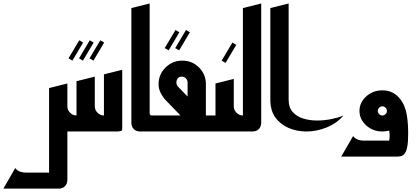

<svg xmlns="http://www.w3.org/2000/svg" viewBox="-193 -767 2437 1120"><path d="M229.3 -413.3 292 -518.7 269.3 -532 206.7 -426.7ZM290.7 -413.3 353.3 -518.7 330.7 -532 268 -426.7ZM352 -413.3 414.7 -518.7 392 -532 329.3 -426.7Z M226.7 0H332Q338.7 0 349.3 -2Q360 -4 360 -14.7V-306.7L253.3 -280V-93.3H226.7ZM306.7 0H413.3V-93.3Q392 -93.3 376 -109.3Q360 -125.3 360 -146.7H306.7ZM386.7 0H492Q498.7 0 509.3 -2Q520 -4 520 -14.7V-306.7L413.3 -280V-93.3H386.7ZM146.7 0H253.3V-93.3Q232 -93.3 216 -109.3Q200 -125.3 200 -146.7H146.7ZM-173.3 333.3H149.3Q172 333.3 186 319.3Q200 305.3 200 280V-280L93.3 -253.3V240H-40Q-60 240 -76.7 234Q-93.3 228 -104 213.3ZM253.3 -226.7 360 -253.3V-320L253.3 -293.3ZM413.3 -266.7 520 -293.3V-360L413.3 -333.3Z M680 -106.7V-746.7L573.3 -720V-53.3Q573.3 -28 587.3 -14Q601.3 0 624 0H733.3V-93.3H693.3Q680 -93.3 680 -106.7Z M790.7 -473.3 853.3 -578.7 830.7 -592 768 -486.7ZM852 -473.3 914.7 -578.7 892 -592 829.3 -486.7Z M706.7 0H1064V-93.3H1008V-276Q1008 -333.3 968 -373.3Q928 -413.3 870.7 -413.3Q813.3 -413.3 772.7 -373.3Q732 -333.3 732 -276Q732 -248 745.3 -222.7Q758.7 -197.3 777.3 -178.7L860 -93.3H706.7ZM901.3 -204 848 -258.7Q836 -270.7 836 -285.3Q836 -300 844 -310Q852 -320 866.7 -320Q881.3 -320 891.3 -310Q901.3 -300 901.3 -285.3Z M1122.7 -400 1185.3 -505.3 1162.7 -518.7 1100 -413.3Z M1037.3 0H1142.7Q1149.3 0 1160 -2Q1170.7 -4 1170.7 -14.7V-306.7L1064 -280V-93.3H1037.3ZM1117.3 0H1224V-93.3Q1202.7 -93.3 1186.7 -109.3Q1170.7 -125.3 1170.7 -146.7H1117.3Z M1197.3 0H1280Q1302.7 0 1316.7 -14Q1330.7 -28 1330.7 -53.3V-746.7L1224 -720V-93.3H1197.3Z M1490.7 -186.7V-746.7L1384 -720V-173.3Q1386.7 -118.7 1413.3 -81.3Q1444 -40 1492 -20Q1540 0 1594.7 0Q1654.7 0 1713.3 -24Q1772 -48 1810.7 -93.3Q1782.7 -81.3 1741.3 -72.7Q1700 -64 1657.3 -64Q1614.7 -64 1576.7 -75.3Q1538.7 -86.7 1514.7 -113.3Q1490.7 -140 1490.7 -186.7Z M1797.3 146.7H2121.3Q2152 146.7 2164 133.3Q2176 120 2181.3 96Q2185.3 78.7 2186.7 57.3Q2188 36 2188 9.3Q2188 -68 2174.7 -121.3Q2158.7 -177.3 2123.3 -208.7Q2088 -240 2037.3 -240Q1982.7 -240 1943.3 -204.7Q1904 -169.3 1904 -120Q1904 -70.7 1943.3 -35.3Q1982.7 0 2037.3 0Q2057.3 0 2077.3 -5.3Q2080 9.3 2080 24Q2080 38.7 2077.3 53.3H1930.7Q1886.7 53.3 1866.7 26.7ZM2037.3 -93.3Q2026.7 -93.3 2018.7 -101.3Q2010.7 -109.3 2010.7 -120Q2010.7 -130.7 2018.7 -138.7Q2026.7 -146.7 2037.3 -146.7Q2048 -146.7 2056 -138.7Q2064 -130.7 2064 -120Q2064 -109.3 2056 -101.3Q2048 -93.3 2037.3 -93.3Z"/></svg>

Font: Qahiri
Style: Regular
Weight: 400
Designer: Khaled Hosny
Foundry: Alif Type
Version: Version 3.00